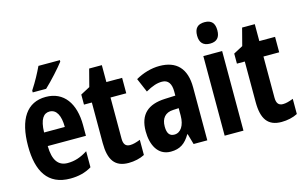

<svg xmlns="http://www.w3.org/2000/svg" viewBox="-94 -1014 2017 1272"><g transform="rotate(-15 915.0 -378.0)"><path d="M385 -756V-766H238C217 -722 191 -672 156 -619V-606H248C294 -649 358 -720 385 -756ZM231 -555C102 -555 34 -455 34 -270C34 -98 96 10 250 10C304 10 353 -1 397 -28V-138C348 -107 307 -94 259 -94C195 -94 161 -140 160 -237H422V-310C422 -460 354 -555 231 -555ZM230 -455C278 -455 302 -407 302 -330H160C162 -421 190 -455 230 -455Z M689 -102C658 -102 645 -121 645 -158V-440H753V-546H645V-662H558L527 -543L463 -509V-440H517V-162C517 -46 556 10 650 10C689 10 730 1 760 -15V-119C731 -108 710 -102 689 -102Z M1011 -558C956 -558 897 -541 847 -512L888 -416C934 -442 966 -453 1001 -453C1044 -453 1063 -421 1063 -370V-341L991 -338C874 -333 812 -279 812 -163C812 -74 848 10 939 10C1003 10 1040 -17 1073 -73H1076L1097 0H1191V-363C1191 -494 1127 -558 1011 -558ZM1025 -253 1063 -255V-204C1063 -136 1034 -93 991 -93C959 -93 942 -113 942 -161C942 -216 969 -251 1025 -253Z M1375 -761C1327 -761 1305 -736 1305 -687C1305 -639 1329 -614 1375 -614C1422 -614 1444 -639 1444 -687C1444 -735 1424 -761 1375 -761ZM1439 -546H1310V0H1439Z M1738 -102C1707 -102 1694 -121 1694 -158V-440H1802V-546H1694V-662H1607L1576 -543L1512 -509V-440H1566V-162C1566 -46 1605 10 1699 10C1738 10 1779 1 1809 -15V-119C1780 -108 1759 -102 1738 -102Z"/></g></svg>

Font: Noto Sans Gurmukhi ExtraCondensed
Style: Bold
Weight: 700
Width: 2
Designer: Jelle Bosma - Monotype Design Team
Foundry: Monotype Imaging Inc.
Version: Version 2.004